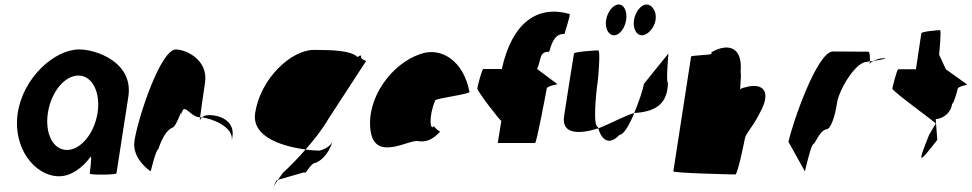

<svg xmlns="http://www.w3.org/2000/svg" viewBox="-20 -776 4323 854"><path d="M59 -274C35 -118 135 8 243 8C295 8 346 -28 384 -80C389 -76 379 -4 379 -4C378 3 497 2 498 -5L551 -347C574 -500 405 -558 329 -556C221 -554 83 -430 59 -274ZM193 -274C207 -366 267 -440 329 -440C390 -440 428 -366 414 -274C400 -184 340 -109 278 -109C215 -109 179 -184 193 -274Z M578 -149C566 -68 650 -14 650 -14C649 -6 673 -112 684 -112C703 -171 727 -200 746 -208C765 -208 794 -314 786 -261C797 -331 821 -256 870 -254C874 -281 882 -346 892 -409C907 -510 807 -556 762 -556C694 -556 593 -250 578 -149ZM870 -254C870 -246 868 -242 869 -241C868 -237 870 -246 878 -254ZM878 -254C916 -250 1021 -215 1011 -149L1014 -170C1023 -228 973 -264 909 -264C894 -264 884 -259 878 -254Z M1115 -274C1097 -158 1258 -122 1339 -111C1377 -154 1414 -201 1440 -246L1608 -504C1615 -504 1584 -512 1586 -522C1588 -533 1580 -530 1571 -522C1540 -552 1455 -554 1376 -554C1276 -554 1139 -428 1115 -274ZM1210 26C1187 76 1191 62 1216 24ZM1216 24 1334 -10C1338 6 1360 -52 1385 -52C1404 -60 1439 -84 1459 -146C1448 -124 1425 -113 1402 -106C1390 -106 1366 -107 1339 -111C1305 -72 1270 -36 1239 -8C1230 4 1222 15 1216 24Z M1628 -196C1647 -52 1803 -160 1842 -148C1873 -144 1903 -152 1938 -191C1930 -193 1908 -212 1911 -217C1893 -188 1885 -257 1916 -330C1926 -340 2076 -358 2068 -368C2042 -506 1941 -570 1848 -535C1723 -493 1609 -341 1628 -196ZM1911 -217V-218ZM1939 -192 1938 -191C1940 -191 1940 -191 1939 -190Z M2103 -383C2101 -372 2209 -232 2210 -239L2194 -140H2360C2367 -140 2410 -372 2412 -383C2414 -394 2467 -402 2459 -402L2369 -469C2389 -514 2377 -546 2423 -546C2441 -618 2468 -626 2491 -625C2493 -636 2520 -714 2513 -714C2371 -754 2258 -677 2212 -469H2130C2123 -469 2105 -394 2103 -383Z M2489 -260C2476 -175 2561 -180 2641 -205C2640 -207 2641 -209 2640 -211C2616 -211 2631 -366 2639 -416C2640 -424 2652 -552 2641 -552C2631 -552 2534 -546 2533 -538C2533 -538 2501 -340 2489 -260ZM2676 -687C2670 -649 2687 -619 2711 -619C2735 -619 2759 -649 2765 -687C2771 -725 2756 -756 2732 -756C2708 -756 2682 -725 2676 -687ZM2641 -205C2656 -153 2690 -127 2735 -176C2754 -176 2780 -221 2801 -273C2766 -265 2698 -227 2641 -205ZM2800 -687C2794 -649 2811 -619 2835 -619C2859 -619 2890 -649 2896 -687C2902 -725 2880 -756 2856 -756C2832 -756 2806 -725 2800 -687ZM2801 -273C2805 -274 2807 -274 2810 -274C2907 -282 2949 -322 2951 -408C2941 -408 2954 -546 2953 -538L2844 -403C2840 -376 2821 -322 2801 -273Z M2975 -14C2974 -6 3241 0 3251 0C3261 0 3292 -152 3293 -159C3297 -184 3329 -209 3368 -290C3408 -371 3373 -412 3289 -386C3283 -386 3278 -383 3272 -378C3275 -416 3277 -454 3274 -454C3285 -568 3219 -586 3145 -544L3144 -536C3142 -532 3055 -529 3054 -525Z M3487 -145 3560 -14C3559 -6 3587 -135 3598 -135C3609 -142 3625 -194 3656 -201C3675 -201 3694 -258 3703 -318C3712 -378 3786 -501 3836 -501C3836 -501 3841 -502 3849 -503C3850 -520 3849 -546 3843 -546C3843 -546 3738 -547 3685 -547C3614 -547 3504 -225 3487 -145ZM3849 -503C3849 -498 3848 -494 3848 -491C3848 -494 3855 -500 3865 -505C3859 -504 3854 -504 3849 -503ZM3865 -505C3896 -510 3936 -517 3909 -517C3893 -517 3877 -511 3865 -505Z M3949 -382C3947 -371 4150 -226 4142 -226L4113 -177C4055 -34 4071 -54 4149 -154L4142 -246C4158 -246 4207 -261 4215 -314C4222 -314 4238 -371 4240 -382C4242 -392 4289 -400 4282 -400L4187 -468L4157 -533C4158 -540 4168 -642 4161 -642C4154 -642 4079 -636 4078 -628L4054 -468H3976C3969 -468 3951 -392 3949 -382Z"/></svg>

Font: Ampere
Style: SuCndIta
Weight: 400
Version: Version 1